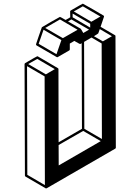

<svg xmlns="http://www.w3.org/2000/svg" viewBox="-20 -962 772 1057"><path d="M546.4 -734.4 596.2 -762.7 529.3 -801.8 521 -778.3Q520 -776.4 497.1 -762.7ZM232.4 -552.7 281.7 -581.5 185.1 -637.7 135.3 -609.4ZM227.1 57.1 225.6 -541.5 128.9 -597.7 130.4 0.5ZM303.2 -51.3 534.7 -185.1 438 -241.2 302.7 -163.6ZM291 -663.6 317.9 -741.2 219.7 -798.3 192.9 -720.7ZM326.2 -752 407.2 -798.3 310.1 -855 229 -808.1ZM438.5 -780.3 470.2 -798.8 373 -855 354.5 -844.2Q423.3 -804.7 423.8 -804.2L424.8 -803.2Q425.3 -802.7 425.8 -802.2Q426.3 -801.8 438.5 -780.3ZM476.6 -810.1V-831.1L379.9 -887.2V-866.7ZM482.9 -842.3 532.7 -871.1 436 -927.2 386.2 -898.9ZM541 -196.8 539.6 -722.7 483.9 -755.4 442.9 -731.4 444.3 -252.9ZM234.4 75.2H232.4L230.5 74.2L120.6 10.3Q117.2 8.3 117.2 4.4L115.2 -609.4L115.7 -609.9Q115.7 -613.3 118.7 -614.7Q183.1 -652.3 185.1 -652.3L188.5 -651.4Q298.3 -587.4 299.3 -586.4Q299.8 -586.4 299.8 -585.9L300.8 -585L301.3 -583Q301.8 -583 301.8 -582.5L302.7 -178.7L431.2 -252.9L429.7 -724.1L421.9 -719.7H420.4Q418.5 -719.7 389.2 -736.8L364.3 -722.2V-689.9Q364.3 -686 360.8 -684.1L297.4 -647.5L294.9 -647L292.5 -647.5L181.2 -711.9Q178.2 -714.4 178.2 -718.3Q178.2 -719.2 193.8 -764.6Q209.5 -810.1 210 -810.5L210.9 -812.5H211.4Q211.9 -813.5 260.3 -841.3Q308.6 -869.1 310.1 -869.1Q312 -869.1 341.3 -852.1L366.7 -866.7L366.2 -899.4Q366.7 -902.8 369.6 -904.3Q434.1 -941.9 436 -941.9Q437.5 -941.9 494.1 -909.2L549.8 -876.5Q550.3 -876.5 550.3 -876L551.3 -875Q551.8 -874.5 552 -874.3Q552.2 -874 552.2 -873L552.7 -871.1V-870.6Q552.7 -869.6 552.2 -869.1L533.7 -814.5L613.3 -768.1Q613.8 -768.1 613.8 -767.6Q614.3 -767.6 614.3 -767.1L615.2 -766.1L615.7 -762.7L617.7 -148.9Q617.7 -145.5 614.3 -143.6L237.3 74.2Q236.8 75.2 234.4 75.2Z"/></svg>

Font: 3D Isometric
Style: Bold
Weight: 700
Designer: GGBotNet
Foundry: GGBotNet
Version: 1.14